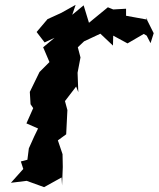

<svg xmlns="http://www.w3.org/2000/svg" viewBox="-20 -770 654 792"><path d="M601 -592 614 -633 581 -699 588 -689 500 -705V-734L447 -731L425 -740L347 -676L325 -748L278 -709L292 -750L233 -717L176 -691L131 -638L164 -595L205 -614L158 -575L184 -514L143 -473L103 -391L106 -340L117 -324L89 -261L137 -240L121 -207L99 -158L93 -111L66 -104L76 -73L25 -16L90 -24L162 2L234 -38L236 -5L239 -81L238 -134L215 -202L209 -184L253 -216L258 -316L248 -353L294 -413L303 -390L300 -470L312 -533L301 -575L340 -612L313 -593L394 -631L446 -582L447 -623L506 -591L573 -630L585 -623Z"/></svg>

Font: Asimov Aggro
Style: CondIt
Weight: 500
Designer: Google
Version: Version 2.000980; 2014